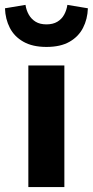

<svg xmlns="http://www.w3.org/2000/svg" viewBox="-51 -763 378 783"><path d="M64.6 0V-496H211.5V0ZM138.4 -571.6Q81.8 -571.6 44.6 -592.7Q7.4 -613.7 -10.9 -649.4Q-29.2 -685 -30.7 -729.2L53 -743.1Q56.1 -721.5 66.4 -703.3Q76.7 -685.1 94.4 -674.3Q112.1 -663.6 138.4 -663.6Q164.8 -663.6 182.8 -674.3Q200.8 -685.1 210.7 -703.3Q220.6 -721.5 223.8 -743.1L307.4 -729.2Q305.9 -685 287.6 -649.4Q269.3 -613.7 232.6 -592.7Q196 -571.6 138.4 -571.6Z"/></svg>

Font: Source Sans Variable
Style: Regular
Weight: 200
Designer: Paul D. Hunt
Foundry: Adobe Systems Incorporated
Version: Version 3.006;hotconv 1.0.111;makeotfexe 2.5.65597